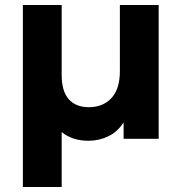

<svg xmlns="http://www.w3.org/2000/svg" viewBox="-20 -558 730 772"><path d="M618 -538V0H477V-66Q453 -28 415.5 -10Q378 8 336 8Q271 8 228 -27V194H72V-538H228V-257Q228 -191 256.5 -159Q285 -127 337 -127Q394 -127 428 -163.5Q462 -200 462 -272V-538Z"/></svg>

Font: APTA Sans Regular
Style: Bold Italic
Weight: 700
Version: Version 7.200